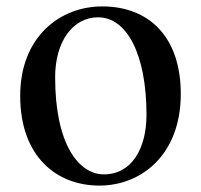

<svg xmlns="http://www.w3.org/2000/svg" viewBox="-20 -563 628 599"><path d="M290 16C421 16 544 -80 544 -270C544 -450 443 -543 299 -543C166 -543 43 -447 43 -264C43 -74 157 16 290 16ZM304 -19C225 -19 152 -114 152 -322C152 -433 207 -509 286 -509C375 -509 437 -395 437 -205C437 -98 390 -19 304 -19Z"/></svg>

Font: Noto Serif CJK KR SemiBold
Style: Regular
Weight: 600
Designer: Ryoko NISHIZUKA 西塚涼子 (kana & ideographs); Frank Grießhammer (Latin, Greek & Cyrillic); Wenlong ZHANG 张文龙 (bopomofo); San
Foundry: Adobe
Version: Version 2.001;hotconv 1.1.0;makeotfexe 2.6.0